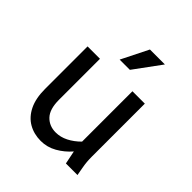

<svg xmlns="http://www.w3.org/2000/svg" viewBox="-204 -866 1008 1008"><g transform="rotate(45 300.0 -362.5)"><path d="M85 -199V-515H177V-211Q177 -141 207.5 -109Q238 -77 286 -77Q321 -77 354.5 -94Q388 -111 418 -141V-515H510V-122Q510 -101 511.5 -83.5Q513 -66 517 -44L525 0H439L424 -74Q392 -37 350.5 -13.5Q309 10 262 10Q211 10 171 -13Q131 -36 108 -82.5Q85 -129 85 -199ZM253 -585 328 -735H439L329 -585Z"/></g></svg>

Font: Radio Canada
Style: Regular
Weight: 400
Designer: Charles Daoud, Etienne Aubert Bonn, Alexandre Saumier Demers, Jacques Le Bailly
Foundry: Radio-Canada
Version: Version 2.104;gftools[0.9.28.dev5+ged2979d]